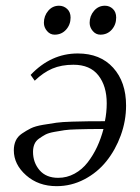

<svg xmlns="http://www.w3.org/2000/svg" viewBox="-20 -637 483 664"><path d="M27.8 -117.2Q27.8 -135.7 34.4 -150.4Q41 -165 56.2 -175.3Q71.3 -185.5 86.4 -193.1Q101.6 -200.7 128.7 -205.3Q155.8 -210 175 -212.6Q194.3 -215.3 229 -216.3Q263.7 -217.3 283.2 -217.5Q302.7 -217.8 340.8 -217.8Q342.3 -217.8 342.8 -217.8Q349.1 -248.5 349.1 -279.8Q349.1 -339.4 320.3 -376.2Q291.5 -413.1 233.9 -413.1Q192.4 -413.1 160.9 -399.7Q129.4 -386.2 100.1 -357.9L85.9 -377.9Q156.2 -452.1 249 -452.1Q326.7 -452.1 371.3 -402.8Q416 -353.5 416 -272Q416 -219.2 397.7 -168.9Q379.4 -118.7 348.1 -79.6Q316.9 -40.5 271.7 -16.8Q226.6 6.8 175.8 6.8Q112.8 6.8 70.3 -30.8Q27.8 -68.4 27.8 -117.2ZM94.2 -111.8Q94.2 -74.7 116.9 -48.3Q139.6 -22 181.2 -22Q211.4 -22 237.8 -36.4Q264.2 -50.8 283.2 -75.4Q302.2 -100.1 315.7 -128.9Q329.1 -157.7 337.9 -190.9Q305.7 -190.9 289.6 -190.7Q273.4 -190.4 245.6 -189.7Q217.8 -189 203.1 -186.8Q188.5 -184.6 168 -180.9Q147.5 -177.2 136.7 -171.4Q126 -165.5 114.7 -157.5Q103.5 -149.4 98.9 -137.9Q94.2 -126.5 94.2 -111.8ZM131.8 -558.1Q131.8 -582 146.7 -599.6Q161.6 -617.2 184.1 -617.2Q200.2 -617.2 212.2 -606.2Q224.1 -595.2 224.1 -576.2Q224.1 -551.8 208.5 -534.4Q192.9 -517.1 168.9 -517.1Q153.3 -517.1 142.6 -529.8Q131.8 -542.5 131.8 -558.1ZM290 -558.1Q290 -582 305.2 -599.6Q320.3 -617.2 342.8 -617.2Q358.9 -617.2 370.4 -606.2Q381.8 -595.2 381.8 -576.2Q381.8 -551.8 366.5 -534.4Q351.1 -517.1 327.1 -517.1Q311.5 -517.1 300.8 -529.8Q290 -542.5 290 -558.1Z"/></svg>

Font: Dihjauti
Style: Italic
Weight: 400
Italic angle: -9°
Designer: T. Christopher White
Version: Version 3.0.0